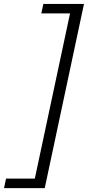

<svg xmlns="http://www.w3.org/2000/svg" viewBox="-75 -731 446 975"><path d="M91.5 224.3 290.9 -711H351.5L152.2 224.3ZM-54.5 224.3 -44.4 176.1H131.3L130.4 224.3ZM134.6 -662.8 145.3 -711H315L314.1 -662.8Z"/></svg>

Font: Ysabeau
Style: Bold Italic
Weight: 700
Italic angle: -12°
Designer: Christian Thalmann (Catharsis Fonts)
Version: Version 2.002